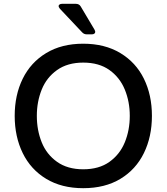

<svg xmlns="http://www.w3.org/2000/svg" viewBox="-20 -974 873 1006"><path d="M57 -367Q57 -476 99 -561.5Q141 -647 222 -696Q303 -745 416 -745Q529 -745 610.5 -696Q692 -647 734 -561.5Q776 -476 776 -367Q776 -258 734 -172Q692 -86 611 -37Q530 12 416 12Q303 12 222 -37Q141 -86 99 -172Q57 -258 57 -367ZM660 -367Q660 -441 634 -504.5Q608 -568 553.5 -607Q499 -646 416 -646Q334 -646 279 -607Q224 -568 198.5 -504.5Q173 -441 173 -367Q173 -292 198.5 -228.5Q224 -165 279 -126Q334 -87 416 -87Q499 -87 553.5 -126Q608 -165 634 -228.5Q660 -292 660 -367ZM479 -807Q479 -801 474 -797.5Q469 -794 461 -794H435Q420 -794 410 -805L294 -928Q287 -937 287 -942Q287 -947 292 -950.5Q297 -954 305 -954H377Q395 -954 403 -940L475 -819Q479 -811 479 -807Z"/></svg>

Font: Shippori Antique B1
Style: Regular
Weight: 400
Designer: FONTDASU
Foundry: FONTDASU / Google Inc. / but / Adobe
Version: Version 2.001